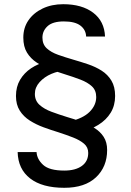

<svg xmlns="http://www.w3.org/2000/svg" viewBox="-20 -809 624 914"><path d="M286 85Q181 85 123.5 40.5Q66 -4 64 -85H154Q156 -51 185.5 -24Q215 3 286 3Q339 3 369.5 -19Q400 -41 400 -81Q400 -108 380 -125Q360 -142 328 -154.5Q296 -167 259 -179Q223 -190 187.5 -203Q152 -216 122 -235Q92 -254 74 -282.5Q56 -311 56 -352Q56 -396 75.5 -429Q95 -462 128 -484Q161 -506 203 -516L292 -472Q259 -472 225 -457.5Q191 -443 168.5 -418Q146 -393 146 -362Q146 -330 168 -310Q190 -290 225 -277Q260 -264 299 -252Q334 -242 367.5 -229.5Q401 -217 429 -200Q457 -183 473.5 -157.5Q490 -132 490 -95Q490 -15 437 35Q384 85 286 85ZM358 -178 309 -230Q375 -245 406.5 -276.5Q438 -308 438 -347Q438 -379 417.5 -398Q397 -417 363 -430Q329 -443 290 -455Q255 -466 219.5 -479Q184 -492 155 -511Q126 -530 108.5 -558.5Q91 -587 91 -630Q91 -677 115.5 -712.5Q140 -748 183 -768.5Q226 -789 281 -789Q370 -789 423.5 -748.5Q477 -708 480 -635H390Q389 -667 363 -687Q337 -707 284 -707Q231 -707 206.5 -684.5Q182 -662 182 -630Q182 -598 202.5 -579Q223 -560 257 -548Q291 -536 329 -525Q364 -515 399.5 -503Q435 -491 464 -472.5Q493 -454 510.5 -425Q528 -396 528 -352Q528 -307 507 -272.5Q486 -238 448 -214.5Q410 -191 358 -178Z"/></svg>

Font: Sora Variable
Style: Regular
Weight: 400
Designer: Jonathan Barnbrook, Julián Moncada
Foundry: Barnbrook Fonts
Version: Version 2.000